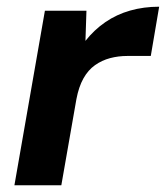

<svg xmlns="http://www.w3.org/2000/svg" viewBox="-20 -553 495 573"><path d="M23 0 114 -521H238L235 -431Q261 -464 294.5 -487Q328 -510 368.5 -521.5Q409 -533 455 -533L430 -386H360Q333 -386 308.5 -379.5Q284 -373 263.5 -358.5Q243 -344 229 -319Q215 -294 208 -257L163 0Z"/></svg>

Font: DM Sans 10pt ExtraBold
Style: Italic
Weight: 800
Italic angle: -10°
Version: Version 4.004;gftools[0.9.30]